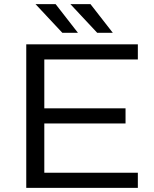

<svg xmlns="http://www.w3.org/2000/svg" viewBox="-20 -916 752 936"><path d="M530 -756 421 -896H323L454 -756ZM360 -756 251 -896H153L284 -756ZM108 0H652V-74H196V-314H592V-388H196V-626H652V-700H108Z"/></svg>

Font: Resamitz
Style: Bold
Weight: 700
Designer: gluk
Foundry: gluk
Version: Version 0.047